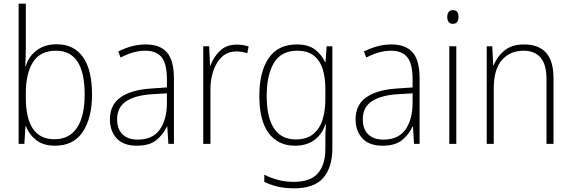

<svg xmlns="http://www.w3.org/2000/svg" viewBox="-20 -780 3099 1041"><path d="M120 -520Q120 -497 119 -469.5Q118 -442 117 -422H120Q135 -474 179 -507Q223 -540 287 -540Q381 -540 430 -470.5Q479 -401 479 -267Q479 -141 429 -65.5Q379 10 278 10Q216 10 177.5 -19.5Q139 -49 121 -95H118L112 0H81V-760H120ZM284 -505Q198 -505 159 -443.5Q120 -382 120 -274V-251Q120 -25 275 -25Q355 -25 397 -86.5Q439 -148 439 -268Q439 -505 284 -505Z M770 -539Q848 -539 885.5 -495.5Q923 -452 923 -355V0H893L887 -94H885Q866 -52 828.5 -21Q791 10 722 10Q649 10 612.5 -30Q576 -70 576 -133Q576 -212 634 -252.5Q692 -293 799 -300L885 -306V-349Q885 -434 856.5 -469.5Q828 -505 768 -505Q736 -505 703 -496Q670 -487 634 -468L621 -501Q655 -518 692.5 -528.5Q730 -539 770 -539ZM802 -269Q712 -263 663.5 -230.5Q615 -198 615 -133Q615 -80 644.5 -51.5Q674 -23 727 -23Q807 -23 845.5 -76.5Q884 -130 885 -219V-274Z M1263 -538Q1299 -538 1328 -528L1321 -492Q1307 -496 1292.5 -498.5Q1278 -501 1262 -501Q1215 -501 1184 -472.5Q1153 -444 1136.5 -395.5Q1120 -347 1121 -288V0H1082V-529H1114L1119 -424H1121Q1136 -468 1171 -503Q1206 -538 1263 -538Z M1589 -539Q1651 -539 1687 -512Q1723 -485 1742 -444H1745L1751 -529H1782V24Q1782 126 1733.5 183.5Q1685 241 1574 241Q1523 241 1484 231.5Q1445 222 1413 206V167Q1446 184 1486 195Q1526 206 1574 206Q1663 206 1703.5 159.5Q1744 113 1744 27V-12Q1744 -36 1744.5 -58Q1745 -80 1747 -106H1744Q1726 -51 1684 -20.5Q1642 10 1579 10Q1488 10 1437 -58Q1386 -126 1386 -260Q1386 -390 1436.5 -464.5Q1487 -539 1589 -539ZM1591 -505Q1505 -505 1465.5 -439.5Q1426 -374 1426 -260Q1426 -143 1466 -83.5Q1506 -24 1583 -24Q1645 -24 1680.5 -55Q1716 -86 1730 -135Q1744 -184 1744 -239V-299Q1744 -359 1729.5 -405.5Q1715 -452 1681.5 -478.5Q1648 -505 1591 -505Z M2102 -539Q2180 -539 2217.5 -495.5Q2255 -452 2255 -355V0H2225L2219 -94H2217Q2198 -52 2160.5 -21Q2123 10 2054 10Q1981 10 1944.5 -30Q1908 -70 1908 -133Q1908 -212 1966 -252.5Q2024 -293 2131 -300L2217 -306V-349Q2217 -434 2188.5 -469.5Q2160 -505 2100 -505Q2068 -505 2035 -496Q2002 -487 1966 -468L1953 -501Q1987 -518 2024.5 -528.5Q2062 -539 2102 -539ZM2134 -269Q2044 -263 1995.5 -230.5Q1947 -198 1947 -133Q1947 -80 1976.5 -51.5Q2006 -23 2059 -23Q2139 -23 2177.5 -76.5Q2216 -130 2217 -219V-274Z M2435 -725Q2453 -725 2459.5 -714.5Q2466 -704 2466 -688Q2466 -672 2459 -661.5Q2452 -651 2435 -651Q2419 -651 2412 -661.5Q2405 -672 2405 -688Q2405 -704 2412 -714.5Q2419 -725 2435 -725ZM2454 -529V0H2416V-529Z M2822 -539Q2899 -539 2940 -495Q2981 -451 2981 -356V0H2943V-351Q2943 -431 2910.5 -468Q2878 -505 2819 -505Q2745 -505 2701 -454Q2657 -403 2657 -300V0H2619V-529H2649L2654 -426H2657Q2673 -470 2713 -504.5Q2753 -539 2822 -539Z"/></svg>

Font: Noto Sans Lao Looped SemiCondensed ExtraLight
Style: Regular
Weight: 200
Width: 4
Designer: Mark Frömberg, Ben Mitchell
Foundry: The Fontpad Ltd
Version: Version 1.002; ttfautohint (v1.8.4.7-5d5b)